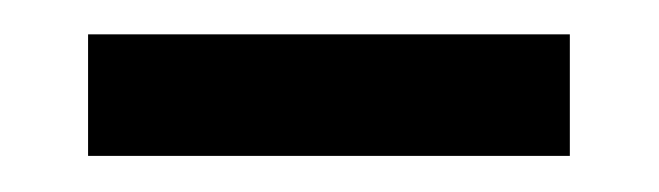

<svg xmlns="http://www.w3.org/2000/svg" viewBox="-20 -434 374 109"><path d="M30 -345.5V-414.5H303.5V-345.5Z"/></svg>

Font: Big Shoulders Display Thin Medium
Style: Regular
Weight: 500
Version: Version 2.002